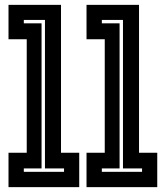

<svg xmlns="http://www.w3.org/2000/svg" viewBox="-20 -770 682 790"><path d="M15 0V-141.5H90V-608.5H15V-750H231V-141.5H306V0ZM78 -63H243.5V-77H165V-688H78V-674H151V-77H78Z M336 0V-141.5H411V-608.5H336V-750H552V-141.5H627V0ZM399 -63H564.5V-77H486V-688H399V-674H472V-77H399Z"/></svg>

Font: Tourney Condensed Regular
Style: Bold
Weight: 700
Width: 3
Designer: Tyler Finck
Foundry: Etcetera Type Co
Version: Version 1.010; ttfautohint (v1.8.3)